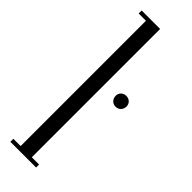

<svg xmlns="http://www.w3.org/2000/svg" viewBox="-241 -716 728 728"><g transform="rotate(45 122.5 -352.0)"><path d="M175 -406C175 -389 187 -376 204 -376C221 -376 233 -389 233 -406C233 -422 221 -434 204 -434C187 -434 175 -422 175 -406ZM16 0H154V-16H115V-704H16V-688H55V-16H16Z"/></g></svg>

Font: Emberly
Style: Regular
Weight: 400
Designer: Rajesh Rajput
Foundry: Rajesh Rajput
Version: Version 1.000